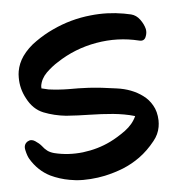

<svg xmlns="http://www.w3.org/2000/svg" viewBox="-56 -830 844 918"><g transform="rotate(5 366.5 -371.0)"><path d="M710.9 -284.2Q702.1 -326.2 679.7 -352.5Q658.2 -378.9 627.9 -393.6Q571.3 -421.9 498 -418.9Q423.8 -417 364.3 -410.2Q316.4 -404.3 269.5 -395.5Q222.7 -387.7 173.8 -385.7Q166 -385.7 157.2 -386.7Q148.4 -387.7 139.6 -387.7Q138.7 -391.6 138.7 -394.5Q137.7 -398.4 137.7 -398.4Q136.7 -433.6 159.2 -465.8Q182.6 -498 207 -519.5Q282.2 -590.8 381.8 -627Q481.4 -663.1 585 -656.2Q609.4 -654.3 614.3 -675.8Q619.1 -696.3 612.3 -713.9Q602.5 -736.3 582 -755.9Q561.5 -775.4 536.1 -777.3Q518.6 -778.3 501 -778.3Q420.9 -778.3 343.8 -755.9Q250 -729.5 169.9 -672.9Q131.8 -646.5 96.7 -611.3Q61.5 -577.1 41 -534.2Q24.4 -498 24.4 -460Q24.4 -445.3 27.3 -429.7Q36.1 -377 70.3 -334Q107.4 -285.2 159.2 -274.4Q211.9 -263.7 268.6 -267.6Q325.2 -273.4 379.9 -282.2Q435.5 -291 492.2 -295.9Q518.6 -297.9 544.9 -297.9Q571.3 -297.9 597.7 -294.9Q587.9 -254.9 554.7 -219.7Q521.5 -185.5 489.3 -162.1Q434.6 -122.1 364.3 -100.6Q294.9 -80.1 226.6 -85Q207 -86.9 193.4 -93.8Q179.7 -100.6 165 -114.3Q152.3 -125 131.8 -133.8Q111.3 -142.6 95.7 -128.9Q78.1 -112.3 88.9 -86.9Q99.6 -60.5 111.3 -46.9Q156.2 4.9 217.8 23.4Q263.7 36.1 312.5 36.1Q328.1 36.1 343.8 35.2Q377.9 32.2 412.1 23.4Q447.3 14.6 478.5 2Q521.5 -15.6 561.5 -40Q601.6 -65.4 633.8 -98.6Q668.9 -134.8 695.3 -183.6Q713.9 -216.8 713.9 -252.9Q713.9 -268.6 710.9 -284.2Z"/></g></svg>

Font: TroubleSide
Style: Comic
Weight: 400
Designer: Koroletov
Version: 1_5